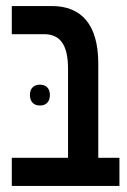

<svg xmlns="http://www.w3.org/2000/svg" viewBox="-20 -615 421 635"><path d="M19 0H375V-93H305V-405C305 -536 247 -595 152 -595H19V-502H125C173 -502 205 -475 205 -388V-93H19ZM79 -301C79 -277 93 -266 112 -266C131 -266 145 -277 145 -301C145 -324 131 -335 112 -335C93 -335 79 -324 79 -301Z"/></svg>

Font: Noto Sans Hebrew ExtraCondensed Medium
Style: Regular
Weight: 500
Width: 2
Designer: Monotype Design Team
Foundry: Monotype Imaging Inc.
Version: Version 2.004